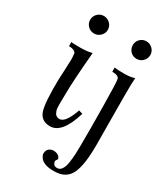

<svg xmlns="http://www.w3.org/2000/svg" viewBox="-227 -806 980 1131"><g transform="rotate(30 263.0 -240.5)"><path d="M194 -650Q194 -626 176 -608.5Q158 -591 134 -591Q109 -591 91.5 -608.5Q74 -626 74 -650Q74 -675 91.5 -692.5Q109 -710 134 -710Q158 -710 176 -692.5Q194 -675 194 -650ZM311 -147Q264 12 182 12Q121 12 103 -43Q86 -96 89 -251Q90 -272 92.5 -325Q95 -378 95 -392.5Q95 -407 92 -433Q83 -453 44 -453V-482Q49 -478 103.5 -478.5Q158 -479 185 -488Q167 -284 167 -195Q167 -184 166.5 -165Q166 -146 166 -135.5Q166 -125 166.5 -110.5Q167 -96 169.5 -88Q172 -80 176.5 -71.5Q181 -63 188.5 -58.5Q196 -54 206 -53Q248 -49 285 -155ZM485 -647Q485 -622 467.5 -604.5Q450 -587 425 -587Q400 -587 383 -604.5Q366 -622 366 -647Q366 -671 383 -688.5Q400 -706 425 -706Q450 -706 467.5 -688.5Q485 -671 485 -647ZM476 -485Q473 -455 473 -370Q473 -285 474 -170Q475 -55 475 -28Q475 109 445 169Q415 229 337 229Q254 231 234 186Q226 176 231.5 154.5Q237 133 264 126Q282 123 299.5 130.5Q317 138 321 156Q320 158 317 162Q314 166 313 168Q312 170 311 173.5Q310 177 311.5 181.5Q313 186 316 192Q323 204 342 204Q360 204 372 186.5Q384 169 388.5 137.5Q393 106 394.5 79.5Q396 53 396 19Q396 8 396 3Q397 -80 395 -249Q393 -418 388 -430Q382 -450 340 -450V-479Q356 -475 402.5 -475Q449 -475 476 -485Z"/></g></svg>

Font: GFS Artemisia
Style: Regular
Weight: 400
Designer: Takis Katsoulidis and George D. Matthiopoulos
Foundry: Takis Katsoulidis and George D. Matthiopoulos
Version: Version 1.0